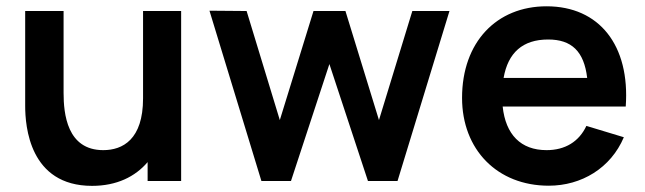

<svg xmlns="http://www.w3.org/2000/svg" viewBox="-20 -575 2050 610"><path d="M434.5 -262.5C434.5 -131.5 369.5 -98 308 -98C193 -98 182 -213.5 182 -280V-540H60V-238.5C60 -174.5 73.5 15.5 272.5 15.5C350.5 15.5 409.5 -13.5 449 -60V0H555.5V-540H434.5Z M904.5 0 1026.5 -371.5 1149 0H1243L1408 -540H1290L1184 -193.5L1077.5 -540H976L869 -193.5L763.5 -540L645.5 -541L810.5 0Z M1968 -236.5C1982 -431 1884 -555 1716.5 -555C1557.5 -555 1448 -441 1448 -264C1448 -100 1559.5 15 1723.5 15C1827.5 15 1920.5 -41 1962 -139L1843 -175C1819.5 -125 1775.5 -98 1716.5 -98C1634.5 -98 1586.5 -147.5 1577 -236.5ZM1721.5 -449.5C1796 -449.5 1835.5 -412 1845.5 -327.5H1580C1594 -407.5 1640.5 -449.5 1721.5 -449.5Z"/></svg>

Font: Hauora
Style: Bold
Weight: 700
Designer: Wayne Shih
Foundry: WCYS
Version: Version 1.001;hotconv 1.0.109;makeotfexe 2.5.65596